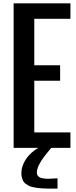

<svg xmlns="http://www.w3.org/2000/svg" viewBox="-20 -895 460 1162"><path d="M109.4 152.8Q109.4 126 120.8 98.9Q132.3 71.8 150.4 50.5Q168.5 29.3 190.7 13.4Q212.9 -2.4 234.4 -8.3H296.9Q292 -2 282.5 9.3Q272.9 20.5 265.1 30.3Q257.3 40 247.6 52.7Q237.8 65.4 230.5 77.1Q223.1 88.9 216.6 101.3Q210 113.8 206.5 126.5Q203.1 139.2 203.1 150.9Q203.1 159.7 207.5 166.5Q211.9 173.3 218.5 177.2Q225.1 181.2 234.9 183.3Q244.6 185.5 253.7 186.3Q262.7 187 273.4 187Q282.7 187 302 185.5Q321.3 184.1 328.1 184.1V246.6H306.2Q283.2 246.6 268.8 246.3Q254.4 246.1 235.1 245.1Q215.8 244.1 203.9 242.2Q191.9 240.2 177.2 237.1Q162.6 233.9 153.6 229Q144.5 224.1 135.3 217.3Q126 210.4 120.8 201.2Q115.7 191.9 112.5 179.7Q109.4 167.5 109.4 152.8ZM343.8 -406.2H187.5V-93.8H406.2V0H62.5V-875H406.2V-781.2H187.5V-500H343.8Z"/></svg>

Font: OswaldRegular
Style: Regular
Weight: 400
Designer: vernon adams
Foundry: vernon adams
Version: Version 1.000